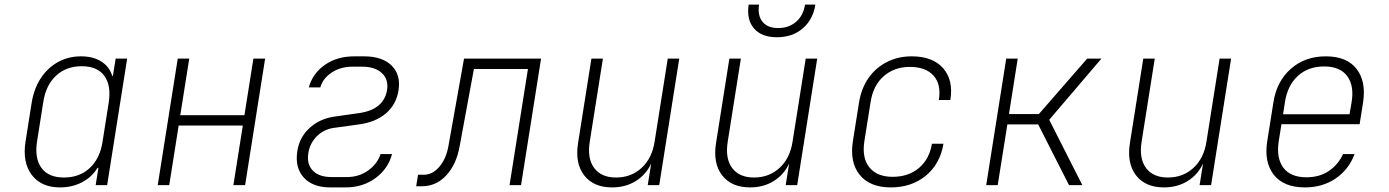

<svg xmlns="http://www.w3.org/2000/svg" viewBox="-20 -805 6040 835"><path d="M241 10Q159 10 118 -44.5Q77 -99 91 -189L118 -360Q128 -420 157.5 -465Q187 -510 232 -535Q277 -560 332 -560Q385 -560 420.5 -537.5Q456 -515 468 -475H471L483 -550H533L446 0H396L408 -75H404Q380 -35 337 -12.5Q294 10 241 10ZM258 -33Q326 -33 370.5 -74.5Q415 -116 426 -189L453 -360Q464 -434 433.5 -475.5Q403 -517 335 -517Q268 -517 223.5 -475.5Q179 -434 168 -360L141 -189Q130 -116 160.5 -74.5Q191 -33 258 -33Z M666 0 753 -550H803L764 -304H1043L1082 -550H1133L1046 0H995L1036 -259H757L716 0Z M1483 10H1416Q1340 10 1301 -33Q1262 -76 1273 -147Q1282 -208 1326.5 -248.5Q1371 -289 1435 -298L1541 -313Q1648 -328 1663 -412Q1671 -459 1641 -487Q1611 -515 1555 -515H1513Q1461 -515 1422.5 -489.5Q1384 -464 1373 -425H1323Q1340 -486 1393 -523Q1446 -560 1521 -560H1563Q1643 -560 1683.5 -519.5Q1724 -479 1713 -411Q1703 -350 1658.5 -312Q1614 -274 1542 -264L1433 -249Q1389 -243 1358.5 -213Q1328 -183 1321 -140Q1313 -92 1340 -63.5Q1367 -35 1422 -35H1489Q1541 -35 1581 -63.5Q1621 -92 1635 -135H1685Q1668 -71 1613 -30.5Q1558 10 1483 10Z M1790 5 1798 -45H1823Q1861 -45 1890.5 -79.5Q1920 -114 1930 -169L1998 -550H2333L2246 0H2196L2276 -505H2041L1979 -169Q1965 -90 1921 -42.5Q1877 5 1815 5Z M2642 10Q2561 10 2520.5 -42.5Q2480 -95 2494 -183L2552 -550H2602L2545 -190Q2533 -116 2564 -74.5Q2595 -33 2659 -33Q2725 -33 2770.5 -75Q2816 -117 2827 -190L2884 -550H2934L2847 0H2797L2812 -94Q2790 -46 2745.5 -18Q2701 10 2642 10Z M3242 10Q3161 10 3120.5 -42.5Q3080 -95 3094 -183L3152 -550H3202L3145 -190Q3133 -116 3164 -74.5Q3195 -33 3259 -33Q3325 -33 3370.5 -75Q3416 -117 3427 -190L3484 -550H3534L3447 0H3397L3412 -94Q3390 -46 3345.5 -18Q3301 10 3242 10ZM3359 -643Q3292 -643 3259 -681.5Q3226 -720 3236 -785H3281Q3274 -738 3296 -710.5Q3318 -683 3364 -683Q3411 -683 3442.5 -710.5Q3474 -738 3481 -785H3526Q3516 -720 3471 -681.5Q3426 -643 3359 -643Z M3854 10Q3763 10 3719 -44.5Q3675 -99 3689 -190L3716 -360Q3726 -421 3757 -465.5Q3788 -510 3836.5 -535Q3885 -560 3945 -560Q4036 -560 4081.5 -508.5Q4127 -457 4113 -370H4063Q4074 -438 4040 -476Q4006 -514 3937 -514Q3869 -514 3823 -473.5Q3777 -433 3766 -360L3739 -190Q3728 -118 3761 -77Q3794 -36 3862 -36Q3931 -36 3976.5 -74.5Q4022 -113 4033 -180H4083Q4069 -93 4007 -41.5Q3945 10 3854 10Z M4269 0 4356 -550H4406L4368 -309H4498L4708 -550H4770L4543 -284L4687 0H4629L4495 -264H4361L4319 0Z M5042 10Q4961 10 4920.5 -42.5Q4880 -95 4894 -183L4952 -550H5002L4945 -190Q4933 -116 4964 -74.5Q4995 -33 5059 -33Q5125 -33 5170.5 -75Q5216 -117 5227 -190L5284 -550H5334L5247 0H5197L5212 -94Q5190 -46 5145.5 -18Q5101 10 5042 10Z M5655 10Q5563 10 5520 -44.5Q5477 -99 5491 -190L5518 -360Q5532 -451 5593.5 -505.5Q5655 -560 5746 -560Q5837 -560 5879.5 -505.5Q5922 -451 5908 -360L5893 -265H5553L5541 -190Q5530 -118 5561 -76Q5592 -34 5662 -34Q5718 -34 5758.5 -61Q5799 -88 5821 -135H5871Q5846 -68 5789 -29Q5732 10 5655 10ZM5560 -308H5849L5858 -360Q5870 -432 5839 -474Q5808 -516 5739 -516Q5669 -516 5624 -474.5Q5579 -433 5568 -360Z"/></svg>

Font: NKDuy Mono Thin
Style: Italic
Weight: 100
Italic angle: -9°
Monospace: yes
Designer: NKDuy
Foundry: NKDuy
Version: Version 2.251; ttfautohint (v1.8.4.7-5d5b)